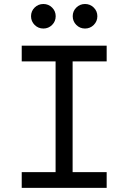

<svg xmlns="http://www.w3.org/2000/svg" viewBox="-20 -916 626 936"><path d="M85.9 0V-76.7H251V-616.7H85.9V-693.4H500V-616.7H334V-76.7H500V0ZM191.4 -776.9Q166.5 -776.9 148.9 -794.4Q131.3 -812 131.3 -836.9Q131.3 -861.8 148.9 -879.2Q166.5 -896.5 191.4 -896.5Q216.3 -896.5 233.9 -879.2Q251.5 -861.8 251.5 -836.9Q251.5 -812 233.9 -794.4Q216.3 -776.9 191.4 -776.9ZM394.5 -776.9Q369.6 -776.9 352.1 -794.4Q334.5 -812 334.5 -836.9Q334.5 -861.8 352.1 -879.2Q369.6 -896.5 394.5 -896.5Q419.4 -896.5 437 -879.2Q454.6 -861.8 454.6 -836.9Q454.6 -812 437 -794.4Q419.4 -776.9 394.5 -776.9Z"/></svg>

Font: Cascadia Code NF SemiLight
Style: Regular
Weight: 350
Monospace: yes
Designer: Aaron Bell
Foundry: Saja Typeworks
Version: Version 2404.023; ttfautohint (v1.8.4)